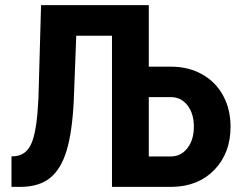

<svg xmlns="http://www.w3.org/2000/svg" viewBox="-20 -731 950 751"><path d="M562 -351.1V-119.1H648.4Q688 -119.1 713.1 -151.6Q738.3 -184.1 738.3 -235.4Q738.3 -286.6 713.6 -318.6Q689 -350.6 649.4 -351.1ZM562 -470.2H649.4Q717.3 -470.2 770.8 -440.2Q824.2 -410.2 853 -356.7Q881.8 -303.2 881.8 -235.4Q881.8 -132.3 818.8 -66.9Q755.9 -1.5 652.3 0H418V-591.3H278.3L268.6 -339.4Q262.7 -214.8 240.5 -141.8Q218.3 -68.8 175.5 -34.7Q132.8 -0.5 60.5 0H24.9V-119.1L42 -120.6Q86.4 -126 105.7 -176.8Q125 -227.5 130.4 -347.7L140.6 -710.9H562Z"/></svg>

Font: RobotoCondensed-Bold
Style: Bold
Weight: 700
Designer: Google
Version: Version 2.001240; 2014